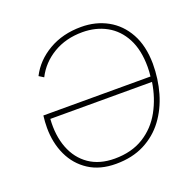

<svg xmlns="http://www.w3.org/2000/svg" viewBox="-121 -794 937 928"><g transform="rotate(-20 347.5 -330.0)"><path d="M323 10Q241 10 184 -27Q127 -64 97.5 -127Q68 -190 68 -268Q68 -298 72 -330H623Q626 -354 626 -379Q626 -466 595 -525Q564 -584 509.5 -614Q455 -644 386 -644Q301 -644 236.5 -605.5Q172 -567 139 -502L115 -517Q150 -586 222 -628Q294 -670 389 -670Q464 -670 524 -637Q584 -604 619 -540.5Q654 -477 655 -385Q655 -306 634.5 -235Q614 -164 573 -109Q532 -54 469.5 -22Q407 10 323 10ZM326 -16Q413 -16 475 -54.5Q537 -93 573 -158.5Q609 -224 621 -303H98Q92 -219 117 -154Q142 -89 195 -52.5Q248 -16 326 -16Z"/></g></svg>

Font: Work Sans ExtraLight
Style: Italic
Weight: 200
Italic angle: -13°
Designer: Wei Huang
Foundry: Wei Huang
Version: Version 2.012; ttfautohint (v1.8.3)